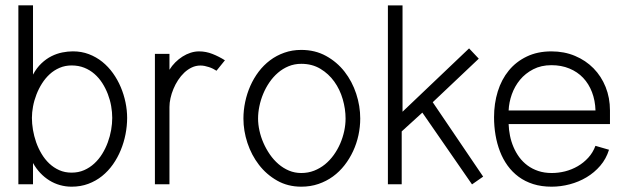

<svg xmlns="http://www.w3.org/2000/svg" viewBox="-20 -690 2359 719"><path d="M103.6 -670.1H48.8V0H103.6V-79.6Q115.3 -58.7 130.9 -42.2Q146.5 -25.7 165.1 -14.2Q183.7 -2.7 204.8 3.2Q225.9 9.1 248.2 9.1Q282 9.1 310.7 -1.6Q339.3 -12.3 362.3 -30.8Q385.3 -49.3 403 -74.4Q420.6 -99.5 432.3 -128.1Q444.1 -156.7 450.1 -187.6Q456.1 -218.4 456.1 -248.4Q456.1 -277 450 -306.6Q443.9 -336.1 432.2 -363.8Q420.5 -391.5 403.1 -415.9Q385.7 -440.2 363.1 -458.5Q340.4 -476.7 312.8 -487.2Q285.3 -497.7 252.9 -497.7Q234.1 -497.7 213.4 -493.6Q192.8 -489.5 172.9 -479.6Q153.1 -469.7 135.2 -452.8Q117.3 -435.9 103.6 -410.6ZM400.3 -248.4Q400.3 -226.9 396.2 -203.3Q392.1 -179.8 383.7 -157Q375.4 -134.2 362.7 -113.7Q350.1 -93.3 333.1 -77.7Q316.2 -62.1 295 -52.8Q273.7 -43.5 248.2 -43.5Q222.7 -43.5 201.8 -52.8Q181 -62.1 164.4 -77.8Q147.9 -93.4 135.6 -114.1Q123.3 -134.7 115.3 -157.5Q107.4 -180.3 103.4 -203.8Q99.5 -227.4 99.5 -248.4Q99.5 -269 103.7 -291.3Q107.8 -313.7 116.3 -335.6Q124.7 -357.5 137.2 -377.3Q149.8 -397.2 166.2 -412.2Q182.6 -427.2 203.2 -436Q223.8 -444.9 248.2 -444.9Q274.1 -444.9 295.5 -436.4Q316.8 -427.9 333.6 -413.2Q350.5 -398.5 363 -379Q375.5 -359.4 383.9 -337.5Q392.3 -315.6 396.3 -292.8Q400.3 -270 400.3 -248.4Z M822.3 -464.2Q799.9 -478.4 775.5 -488Q751.1 -497.6 725.4 -497.6Q709.6 -497.6 693.8 -492.5Q678.1 -487.5 663.5 -478.2Q648.9 -468.9 636.3 -456.3Q623.7 -443.7 614.6 -428.8V-488.3H560.1V0H614.6V-289.3Q614.6 -304.9 618.4 -322.2Q622.2 -339.5 629.4 -356.8Q636.5 -374.1 646.9 -390Q657.3 -405.9 670.2 -418.1Q683.1 -430.2 698.3 -437.4Q713.5 -444.6 730.6 -444.6Q737.9 -444.6 746.1 -443.1Q754.3 -441.5 762.3 -438.8Q770.3 -436.2 777.6 -432.6Q784.9 -429 790.7 -425.1Z M1329 -246.1Q1329 -293 1313.9 -339Q1298.8 -385 1270.4 -421.5Q1242 -457.9 1201 -480.5Q1160 -503.1 1108.2 -503.1Q1074 -503.1 1044.6 -492.6Q1015.2 -482.2 991.2 -464.1Q967.2 -446 948.6 -421.5Q930.1 -396.9 917.4 -368.3Q904.8 -339.7 898.2 -308.5Q891.6 -277.3 891.6 -246.1Q891.6 -200.2 906.6 -154.7Q921.7 -109.1 949.8 -72.7Q977.8 -36.3 1017.9 -13.6Q1057.9 9.1 1108.2 9.1Q1142.8 9.1 1172.5 -1.1Q1202.3 -11.3 1226.8 -29.1Q1251.3 -47 1270.2 -71.3Q1289.1 -95.5 1302.3 -124Q1315.6 -152.5 1322.3 -183.7Q1329 -214.8 1329 -246.1ZM1274.1 -246Q1274.1 -223.1 1269 -199.1Q1263.8 -175 1254 -152.3Q1244.1 -129.5 1229.8 -109.6Q1215.5 -89.7 1197.1 -74.6Q1178.6 -59.6 1156.2 -50.8Q1133.8 -42.1 1108.3 -42.1Q1083.6 -42.1 1062.2 -51.1Q1040.8 -60.1 1022.8 -75.6Q1004.8 -91.1 990.7 -111.5Q976.6 -131.9 966.7 -154.5Q956.7 -177.1 951.6 -200.7Q946.4 -224.4 946.4 -246.1Q946.4 -268.4 951.3 -292Q956.1 -315.7 965.6 -338.5Q975 -361.3 989 -381.7Q1002.9 -402 1020.9 -417.5Q1038.9 -433 1060.8 -442Q1082.6 -451 1108.3 -451Q1148.9 -451 1179.9 -432.3Q1210.9 -413.7 1231.9 -384.3Q1252.9 -355 1263.5 -318.4Q1274.1 -281.9 1274.1 -246Z M1600.5 -307.2 1772.9 -470.3 1736.6 -508.8 1487.4 -271.6V-669.9H1432.6V0H1484.3V-197.9L1561.6 -268.3L1747.6 0.5L1789.3 -28.6Z M2209.8 -143.9Q2200.4 -118.5 2183 -99.5Q2165.6 -80.4 2143.5 -67.6Q2121.4 -54.8 2096.4 -48.4Q2071.4 -42.1 2046.2 -42.1Q2018.4 -42.1 1995.7 -49.7Q1973.1 -57.3 1955.3 -70.5Q1937.6 -83.7 1924.5 -101.4Q1911.5 -119.2 1902.9 -139.5Q1894.2 -159.9 1889.8 -181.8Q1885.4 -203.8 1884.7 -225.3H2264.2V-276.2Q2264.2 -323.7 2248 -364.1Q2231.8 -404.5 2202.6 -434.2Q2173.4 -463.9 2133.2 -480.7Q2093.1 -497.6 2045 -497.6Q1992.8 -497.6 1952.7 -478.3Q1912.5 -459.1 1885.3 -425.8Q1858 -392.5 1844 -347.4Q1830.1 -302.4 1830.1 -251Q1830.1 -216.9 1835.6 -184.4Q1841.1 -152 1852.2 -123.1Q1863.3 -94.2 1880.8 -69.9Q1898.3 -45.7 1922.2 -28Q1946.2 -10.3 1976.9 -0.6Q2007.7 9.1 2045.7 9.1Q2079.7 9.1 2113.5 0.2Q2147.3 -8.7 2176.5 -26.1Q2205.7 -43.5 2227.9 -69.4Q2250.1 -95.3 2260.6 -129.2ZM1884.7 -276.4Q1886 -306.5 1896.6 -336.6Q1907.3 -366.8 1927.3 -391.1Q1947.3 -415.3 1976.9 -430.6Q2006.4 -445.9 2045 -445.9Q2082.3 -445.9 2112.3 -433.4Q2142.4 -421 2163.7 -398.6Q2184.9 -376.2 2196.9 -344.9Q2208.9 -313.6 2210 -276.4Z"/></svg>

Font: SaysetthaMai Thin
Style: Regular
Weight: 100
Designer: John M. Durdin
Foundry: Lao Script for Windows
Version: Version 1.101